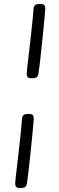

<svg xmlns="http://www.w3.org/2000/svg" viewBox="-20 -790 290 950"><path d="M182 -770Q195 -770 199.5 -764.5Q204 -759 204 -748Q204 -745 202 -721.5Q200 -698 196.5 -661Q193 -624 188.5 -581.5Q184 -539 179.5 -498Q175 -457 170 -425Q167 -403 144 -403H134Q121 -403 116.5 -409Q112 -415 112 -425Q112 -429 114.5 -453Q117 -477 121.5 -513Q126 -549 130.5 -591.5Q135 -634 139.5 -675Q144 -716 146 -748Q148 -770 172 -770ZM125 -226Q138 -226 142.5 -220.5Q147 -215 147 -204Q147 -201 145 -177Q143 -153 139.5 -116.5Q136 -80 131.5 -38Q127 4 122.5 45Q118 86 113 118Q110 140 87 140H77Q64 140 59.5 134Q55 128 55 118Q55 114 57.5 90Q60 66 64.5 29.5Q69 -7 73.5 -48.5Q78 -90 82.5 -131Q87 -172 89 -204Q91 -226 115 -226Z"/></svg>

Font: Asap
Style: Italic
Weight: 400
Italic angle: -6°
Designer: Pablo Cosgaya
Foundry: Omnibus-Type
Version: Version 3.001; ttfautohint (v1.8.3)